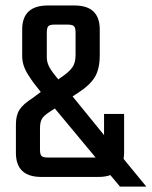

<svg xmlns="http://www.w3.org/2000/svg" viewBox="-20 -646 554 701"><path d="M155.8 -70.8H329.1L180.2 -250L155.8 -233.9Q139.2 -222.7 132.6 -211.2Q126 -199.7 126 -176.8V-100.1Q126 -82 131.8 -76.4Q137.7 -70.8 155.8 -70.8ZM150.9 -526.9V-436Q150.9 -417 161.6 -398.4Q172.4 -379.9 192.9 -356L199.2 -360.8Q231 -381.8 243.4 -398.9Q255.9 -416 255.9 -444.8V-526.9Q255.9 -544.9 250 -550.5Q244.1 -556.2 226.1 -556.2H180.2Q162.1 -556.2 156.5 -550.5Q150.9 -544.9 150.9 -526.9ZM514.2 35.2H418L382.8 -6.8Q365.7 0 338.9 0H130.9Q38.1 0 38.1 -87.9V-191.9Q38.1 -225.1 51.3 -245.6Q64.5 -266.1 99.1 -288.1L128.9 -310.1Q110.8 -332.5 102.3 -344Q93.8 -355.5 82.3 -373.8Q70.8 -392.1 65.9 -408.4Q61 -424.8 61 -441.9V-538.1Q61 -626 154.8 -626H252Q344.2 -626 344.2 -538.1V-444.8Q344.2 -394 326.2 -364.5Q308.1 -335 268.1 -309.1L245.1 -293.9L359.9 -152.8V-230H433.1V-87.9Q433.1 -79.6 431.2 -65.9Z"/></svg>

Font: Teko
Style: Regular
Weight: 400
Designer: Manushi Parikh, Jonny Pinhorn
Foundry: Indian Type Foundry
Version: Version 2.000;PS 1.0;hotconv 1.0.79;makeotf.lib2.5.61930